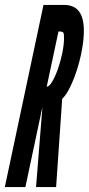

<svg xmlns="http://www.w3.org/2000/svg" viewBox="-44 -755 359 775"><path d="M-24.5 0H58.5L126.5 -320H127L101.5 0H182.5L207 -356Q223 -371 238.5 -402.5Q254 -434 266.8 -473.8Q279.5 -513.5 287 -555Q294.5 -596.5 294.5 -631.5Q294.5 -735 215.5 -735H131.5ZM144.5 -405 192 -628Q207.5 -628 211 -624Q214.5 -620 214.5 -603Q214.5 -575 207.5 -541Q200.5 -507 189.5 -476Q178.5 -445 166.5 -425Q154.5 -405 144.5 -405Z"/></svg>

Font: League Gothic Condensed Italic
Style: Regular
Weight: 400
Width: 3
Designer: The League of Moveable Type
Version: Version 1.600; ttfautohint (v1.8.3)